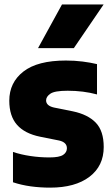

<svg xmlns="http://www.w3.org/2000/svg" viewBox="-20 -828 500 858"><path d="M204 10.5Q159.5 10.5 117.5 4.8Q75.5 -1 38 -13.5V-149Q74 -137 115.8 -130.8Q157.5 -124.5 201 -124.5Q245 -124.5 262 -135.8Q279 -147 279 -165.5Q279 -192 244.5 -200L159.5 -217Q90.5 -231 56 -270.2Q21.5 -309.5 21.5 -378Q21.5 -459 84.5 -508.2Q147.5 -557.5 274.5 -557.5Q313.5 -557.5 349 -553Q384.5 -548.5 413.5 -541.5V-406Q352.5 -422.5 282.5 -422.5Q224 -422.5 205 -409.2Q186 -396 186 -379.5Q186 -355.5 221 -347.5L305.5 -330.5Q372.5 -316.5 408 -279.8Q443.5 -243 443.5 -171Q443.5 -86.5 379.8 -38Q316 10.5 204 10.5ZM150 -613 257 -808H443L310 -613Z"/></svg>

Font: Encode Sans SemiCondensed SemiCondensed ExtraBold
Style: Regular
Weight: 800
Width: 4
Designer: Multiple Designers
Foundry: Impallari Type
Version: Version 3.000; ttfautohint (v1.8.3) -l 8 -r 50 -G 200 -x 14 